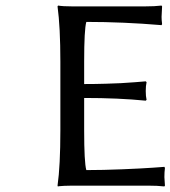

<svg xmlns="http://www.w3.org/2000/svg" viewBox="-20 -671 616 694"><path d="M284.2 -200.2Q284.2 -83.5 292 -56.2Q351.6 -56.2 422.1 -59.1Q492.7 -62 533.2 -64.9L574.2 -67.9L576.2 -64Q574.2 -48.3 574.2 -30.8Q574.2 -28.3 576.2 0L574.2 2.9Q549.8 0 514.2 0H241.2Q225.6 0 212.4 0.7Q199.2 1.5 194.3 2L189 2.9L188 0Q198.2 -71.3 198.2 -200.2V-448.2Q198.2 -572.8 188 -647.9L189.9 -650.9Q207 -647.9 241.2 -647.9H503.9Q540 -647.9 564 -650.9L565.9 -647.9Q564 -619.6 564 -609.9Q564 -599.6 565.9 -584L564 -580.1Q425.3 -591.8 292 -591.8Q284.2 -564.5 284.2 -448.2V-367.2Q325.7 -367.2 363.3 -368.4Q400.9 -369.6 416.7 -370.4Q432.6 -371.1 467.5 -373.8Q502.4 -376.5 506.8 -377L509.8 -374Q506.8 -360.8 506.8 -341.8Q506.8 -323.2 509.8 -310.1L506.8 -307.1Q408.7 -316.9 284.2 -316.9Z"/></svg>

Font: Linear Smooth
Style: Regular
Weight: 400
Designer: Philipp H. Poll, Flanker
Foundry: Philipp H. Poll, reworked by Flanker
Version: Version 1.061 | FøM Fix